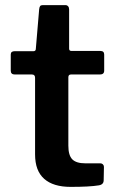

<svg xmlns="http://www.w3.org/2000/svg" viewBox="-20 -730 457 750"><path d="M257 -439H370C381.3 -439 387 -444 387 -454V-517C387 -526.3 382 -531 372 -531H259C253 -531 250 -534 250 -540V-693C250 -698.3 248.7 -702.5 246 -705.5C243.3 -708.5 240 -710 236 -710H147C142.3 -710 139 -708.8 137 -706.5C135 -704.2 133.7 -700 133 -694L120 -540C120 -533.3 117 -530 111 -530H37C27 -530 22 -525.7 22 -517V-454C22 -444 27.3 -439 38 -439H105C113 -439 117 -434.7 117 -426V-127C117 -84.3 128.8 -52.5 152.5 -31.5C176.2 -10.5 210.7 0 256 0C305.3 0 342 -2 366 -6C378.7 -8 385 -14.7 385 -26L386 -78C386 -82 384.7 -85.3 382 -88C379.3 -90.7 376 -92 372 -92H313C289.7 -92 272.8 -97.2 262.5 -107.5C252.2 -117.8 247 -135.7 247 -161V-428C247 -435.3 250.3 -439 257 -439Z"/></svg>

Font: Libre Franklin SemiBold
Style: Regular
Weight: 600
Designer: Pablo Impallari, Rodrigo Fuenzalida
Foundry: Impallari Type
Version: Version 1.002; ttfautohint (v1.5)